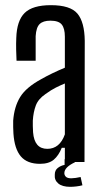

<svg xmlns="http://www.w3.org/2000/svg" viewBox="-20 -627 400 743"><path d="M135 7Q85 7 60.5 -22Q36 -51 32 -110Q31 -122 31 -135Q31 -148 31 -160Q35 -214 58 -251.5Q81 -289 140 -321Q161 -333 184 -344Q207 -355 231 -365V-485Q231 -517 219 -532Q207 -547 175 -547Q147 -547 133.5 -534Q120 -521 118 -487Q118 -470 118 -441.5Q118 -413 118 -392H44Q43 -409 42.5 -434.5Q42 -460 43 -480Q45 -547 75.5 -577Q106 -607 177 -607Q252 -607 279.5 -574.5Q307 -542 308 -469L307 0H231V-55H219Q207 -25 188 -9Q169 7 135 7ZM163 -51Q211 -51 231 -107V-304Q214 -297 196 -288Q178 -279 156 -263Q128 -244 118.5 -218.5Q109 -193 107 -160Q107 -151 107 -139Q107 -127 108 -115Q113 -51 163 -51ZM192 49Q192 32 203.5 23Q215 14 230 11V-11H265L270 1Q229 20 229 43Q229 51 235 57Q241 63 256 63Q262 63 273 61.5Q284 60 292 58L299 90Q288 93 275 94.5Q262 96 252 96Q221 96 205.5 83Q190 70 192 49Z"/></svg>

Font: Big Shoulders Display Medium
Style: Regular
Weight: 500
Designer: Patric King
Foundry: XO Type Co
Version: Version 1.000; ttfautohint (v1.8.2)